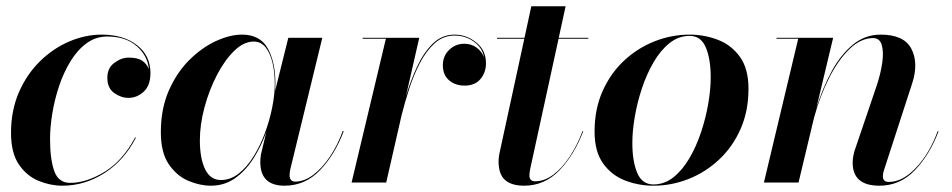

<svg xmlns="http://www.w3.org/2000/svg" viewBox="-20 -580 3023 610"><path d="M453 -360Q449.2 -402.8 414.4 -433.4Q379.5 -464 321 -464Q284.1 -464 254.9 -442.4Q225.6 -420.9 203.8 -385.1Q182 -349.4 167.6 -306.2Q153.2 -263 146.1 -219.1Q139 -175.2 139 -138Q139 -75 152.2 -37Q165.5 1 203 1Q254.8 1 312.4 -34.2Q370 -69.5 409 -143H412Q374.5 -70.2 311.9 -30.1Q249.2 10 178 10Q140.5 10 102.9 -5.3Q65.2 -20.6 40.1 -57.3Q15 -94 15 -158Q15 -229.2 40.1 -286.8Q65.1 -344.2 106.9 -385.2Q148.6 -426.2 199.8 -448.1Q250.9 -470 303 -470Q372 -470 415 -436.8Q458 -403.5 458 -348Q458 -308.2 436.5 -288.6Q415 -269 388 -269Q364.8 -269 342.9 -284.5Q321 -300 321 -333Q321 -363.8 343.4 -380.4Q365.8 -397 389 -397Q417.5 -397 432.2 -386.8Q447 -376.5 453 -360Z M855 -314Q855 -303.5 854.2 -291.8L896 -460H1004L902 -41Q901.2 -36.5 900.6 -31.6Q900 -26.8 900 -23Q900 -14.8 904.1 -8.9Q908.2 -3 918 -3Q946.5 -3 975 -24.3Q1003.5 -45.6 1028 -82.1Q1052.5 -118.5 1069 -164L1072 -163Q1043.5 -88 996.4 -39Q949.2 10 884 10Q807 10 807 -65Q807 -75 809 -89L826.1 -160.8Q810.4 -116.5 785.8 -77.5Q761.2 -38.5 727.4 -14.2Q693.5 10 650 10Q615.5 10 578.6 -5.4Q541.8 -20.9 516.4 -57.9Q491 -95 491 -160Q491 -235 516.6 -292.8Q542.1 -350.5 582.1 -390Q622.1 -429.5 666.6 -449.8Q711.1 -470 749 -470Q806 -470 830.5 -426.5Q855 -383 855 -314ZM853 -314Q853 -348.5 846.1 -379.1Q839.1 -409.8 824.3 -428.9Q809.5 -448 786 -448Q754.5 -448 724.1 -418.4Q693.6 -388.8 669 -341.2Q644.4 -293.8 629.7 -239Q615 -184.2 615 -134Q615 -77 631.6 -42.5Q648.2 -8 682 -8Q712.2 -8 738.5 -28.7Q764.8 -49.4 785.8 -83.4Q806.9 -117.4 821.9 -158.1Q837 -198.8 845 -239.6Q853 -280.4 853 -314Z M1206 -457H1132V-460H1312L1269.5 -273.6Q1284 -322.8 1304.9 -367.8Q1325.8 -412.8 1355 -441.4Q1384.2 -470 1424 -470Q1462.2 -470 1493.1 -445.1Q1524 -420.2 1524 -379Q1524 -349.8 1506.5 -328.9Q1489 -308 1456 -308Q1426.8 -308 1406.9 -324.8Q1387 -341.5 1387 -373Q1387 -402.2 1407.1 -421.6Q1427.2 -441 1455 -441Q1477.5 -441 1494 -428.9Q1510.5 -416.8 1518 -398Q1512 -428.8 1485.2 -447.9Q1458.5 -467 1424 -467Q1388.2 -467 1361.1 -442.6Q1334 -418.1 1313.9 -379.4Q1293.9 -340.8 1279.8 -296.9Q1265.6 -253.1 1256 -214.4L1207 0H1097Z M1833 -163Q1804.5 -88 1757.4 -39Q1710.2 10 1645 10Q1605.2 10 1584.6 -8.2Q1564 -26.5 1564 -67Q1564 -77 1566 -89L1645.8 -457H1559V-460H1646.4L1668 -560H1777L1755.2 -460H1849V-457H1754.6L1664 -41Q1663.2 -36.5 1662.6 -31.6Q1662 -26.8 1662 -23Q1662 -4 1680 -4Q1710 -4 1738.4 -25.4Q1766.8 -46.9 1790.6 -83.2Q1814.5 -119.5 1831 -164Z M2056 10Q2009.5 10 1966.6 -6.3Q1923.8 -22.6 1896.4 -60.3Q1869 -98 1869 -162Q1869 -233.2 1894.3 -290.2Q1919.6 -347.1 1962.6 -387.2Q2005.6 -427.4 2059.6 -448.7Q2113.6 -470 2171 -470Q2217.5 -470 2260.4 -453.7Q2303.2 -437.4 2330.6 -399.7Q2358 -362 2358 -298Q2358 -226.8 2332.7 -169.8Q2307.4 -112.9 2264.4 -72.8Q2221.4 -32.6 2167.4 -11.3Q2113.4 10 2056 10ZM2056 6Q2091.1 6 2119.9 -17Q2148.6 -40 2170.6 -77.8Q2192.6 -115.6 2207.6 -160.9Q2222.6 -206.1 2230.3 -251.4Q2238 -296.8 2238 -334Q2238 -392.5 2222.5 -429.2Q2207 -466 2171 -466Q2135.9 -466 2107.1 -443Q2078.4 -420 2056.4 -382.2Q2034.4 -344.4 2019.4 -299.1Q2004.4 -253.9 1996.7 -208.6Q1989 -163.2 1989 -126Q1989 -67.5 2004.5 -30.8Q2020 6 2056 6Z M2516 -457H2447V-460H2627L2573.9 -237.8Q2593.9 -301.2 2622.7 -354.1Q2651.5 -406.9 2690.1 -438.4Q2728.8 -470 2778 -470Q2852.2 -470 2875.6 -424.8Q2899 -379.5 2878 -315L2788 -38Q2785 -29 2785 -20Q2785 -2 2804 -2Q2847.5 -2 2890.1 -46.9Q2932.8 -91.8 2959 -163H2962Q2933.5 -88 2886.4 -39Q2839.2 10 2774 10Q2689 10 2689 -63Q2689 -74.2 2690.8 -83.1Q2692.5 -92 2694 -98L2765 -307Q2778 -345.5 2782.9 -380.3Q2787.9 -415.1 2781.4 -437.1Q2775 -459 2754 -459Q2715 -459 2679.2 -424.5Q2643.4 -390 2614.2 -332.4Q2585 -274.8 2566.1 -205.4L2517 0H2407Z"/></svg>

Font: Bodoni* 72 Medium
Style: Italic
Weight: 500
Italic angle: -13°
Version: Version 1.002; ttfautohint (v0.97) -l 8 -r 50 -G 200 -x 14 -